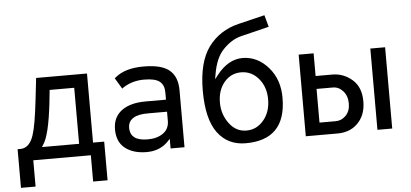

<svg xmlns="http://www.w3.org/2000/svg" viewBox="-55 -820 2328 1087"><g transform="rotate(-5 1109.5 -276.0)"><path d="M105.5 1V150.4H22.5V-69.3H41Q90.8 -71.3 113.3 -139.6Q131.8 -194.3 148.4 -341.8L162.1 -461.9H451.2V-69.3H514.6V150.4H432.6V1ZM372.1 -69.3V-387.7H232.4L224.6 -313.5Q204.1 -132.8 168.9 -82L161.1 -69.3Z M781.2 -207Q721.7 -208 693.4 -190.4Q662.1 -171.9 662.1 -134.8Q662.1 -59.6 762.7 -60.5Q815.4 -60.5 849.6 -85Q883.8 -109.4 883.8 -155.3V-207ZM613.3 -427.7Q669.9 -473.6 772.9 -473.6Q876 -473.6 920.4 -436Q964.8 -398.4 964.8 -322.3V2H885.7V-52.7L869.1 -35.2Q821.3 11.7 746.6 10.7Q671.9 9.8 627 -25.9Q582 -61.5 581.5 -131.3Q581.1 -201.2 630.4 -238.3Q679.7 -275.4 767.6 -275.4H883.8V-316.4Q883.8 -358.4 858.4 -378.9Q833 -399.4 769.5 -399.4Q704.1 -399.4 653.3 -367.2L642.6 -359.4Q631.8 -377.9 605.5 -420.9Z M1480.5 -703.1 1499 -635.7 1339.8 -596.7Q1283.2 -583 1234.4 -531.2Q1191.4 -486.3 1175.8 -394.5L1170.9 -366.2L1188.5 -388.7Q1253.9 -472.7 1336.9 -472.7Q1420.9 -471.7 1481.9 -401.9Q1543 -332 1542 -226.6Q1541 9.8 1312.5 9.8Q1210.9 9.8 1153.3 -67.9Q1095.7 -145.5 1095.7 -307.1Q1095.7 -468.8 1158.2 -554.7Q1221.7 -640.6 1331.1 -667ZM1320.3 -392.6Q1262.7 -392.6 1224.6 -347.7Q1186.5 -302.7 1186.5 -231.4Q1186.5 -164.1 1226.6 -111.3Q1264.6 -61.5 1322.8 -61.5Q1380.9 -61.5 1420.4 -108.4Q1460 -155.3 1460 -226.6Q1460 -297.9 1419.9 -345.2Q1379.9 -392.6 1320.3 -392.6Z M1835 0H1654.3V-463.9H1739.3V-335H1834Q1897.5 -335 1946.8 -292.5Q1996.1 -250 1996.1 -168.5Q1996.1 -86.9 1945.3 -40Q1902.3 0 1835 0ZM1738.3 -70.3H1831.1Q1863.3 -70.3 1887.7 -94.7Q1913.1 -120.1 1913.1 -163.1Q1913.1 -207 1888.7 -234.4Q1864.3 -261.7 1831.1 -261.7H1738.3ZM2145.5 -462.9V-1H2061.5V-462.9Z"/></g></svg>

Font: BF_TEXT
Style: Regular
Weight: 400
Foundry: EA DICE
Version: Version 1.404